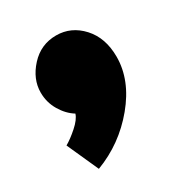

<svg xmlns="http://www.w3.org/2000/svg" viewBox="-88 -802 390 422"><g transform="rotate(-30 106.5 -591.5)"><path d="M111 -742Q149 -742 176 -712.5Q203 -683 203 -635Q203 -576 157.5 -521Q112 -466 46 -441L10 -521Q24 -529 41 -544Q58 -559 62 -572Q44 -583 31.5 -604Q19 -625 19 -650Q19 -684 45.5 -713Q72 -742 111 -742Z"/></g></svg>

Font: Palanquin Dark
Style: Bold
Weight: 700
Designer: Pria Ravichandran
Version: Version 1.000